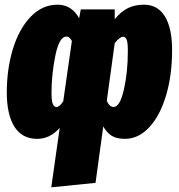

<svg xmlns="http://www.w3.org/2000/svg" viewBox="-20 -574 764 820"><path d="M715 -361Q715 -252 689 -165.5Q663 -79 617 -30Q571 19 514 19Q479 19 458 6.5Q437 -6 421 -34L388 207L199 226L235 -28Q194 19 139 19Q74 19 41.5 -33Q9 -85 9 -179Q9 -279 35 -364.5Q61 -450 110.5 -502Q160 -554 226 -554Q286 -554 318 -496L325 -534H470V-492Q498 -526 527.5 -540Q557 -554 595 -554Q654 -554 684.5 -503.5Q715 -453 715 -361ZM250 -141 287 -399Q277 -418 264 -418Q233 -418 216.5 -337Q200 -256 200 -178Q200 -143 205.5 -130Q211 -117 221 -117Q234 -117 250 -141ZM526 -356Q526 -392 521 -404.5Q516 -417 506 -417Q492 -417 470 -390L436 -143Q448 -117 465 -117Q492 -117 509 -191Q526 -265 526 -356Z"/></svg>

Font: Fira Sans Extra Condensed Black
Style: Italic
Weight: 900
Width: 3
Italic angle: -8°
Designer: Carrois Corporate & Edenspiekermann AG
Foundry: Carrois Corporate GbR & Edenspiekermann AG
Version: Version 4.203